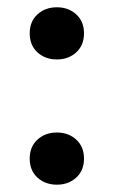

<svg xmlns="http://www.w3.org/2000/svg" viewBox="-20 -502 314 530"><path d="M62 -410.2Q62 -442.4 83 -461.9Q104.5 -481.9 137.2 -481.9Q169.4 -481.9 190.9 -461.9Q211.9 -442.4 211.9 -410.2Q211.9 -377.4 190.9 -357.9Q169.4 -337.9 137.2 -337.9Q104.5 -337.9 83 -357.9Q62 -377.4 62 -410.2ZM62 -64Q62 -96.7 83 -116.2Q104.5 -136.2 137.2 -136.2Q169.4 -136.2 190.9 -116.2Q211.9 -96.7 211.9 -64Q211.9 -31.7 190.9 -12.2Q169.4 7.8 137.2 7.8Q104.5 7.8 83 -12.2Q62 -31.7 62 -64Z"/></svg>

Font: Post Grotesk Medium
Style: Medium
Weight: 500
Version: Version 1.0